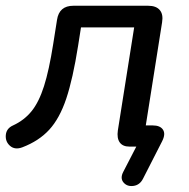

<svg xmlns="http://www.w3.org/2000/svg" viewBox="-28 -507 655 664"><path d="M398.8 86.3 457.7 -27.7 457.1 0H419.5Q396.4 0 386 -14.6Q375.7 -29.3 379.6 -56L436 -412.3H252.1L242.1 -348.8Q224 -234.1 201.1 -165.8Q178.2 -97.6 142.5 -58.6Q106.7 -19.5 49.4 2.4Q23.7 12.1 6.8 -2.5Q-10 -17.2 -7.9 -40.1Q-5.9 -63 17.2 -73.3Q56 -91.2 81.3 -122.6Q106.6 -153.9 124.2 -209Q141.7 -264 156 -354.8L169.2 -438.4Q176.6 -487.1 225.7 -487.1H484.5Q511.9 -487.1 524.5 -472.3Q537.1 -457.5 532.6 -430.1L471.3 -42.4L462.8 -73.3H499.7Q526 -73.3 535.7 -58.4Q545.4 -43.6 532.7 -18.5L466.5 111.2Q455.5 132.9 433.7 135.9Q411.9 139 399.2 124.1Q386.5 109.2 398.8 86.3Z"/></svg>

Font: SN Pro Thin
Style: Italic
Weight: 200
Italic angle: -9°
Designer: Tobias Whetton
Foundry: Supernotes
Version: Version 1.003;Glyphs 3.3 (3324)